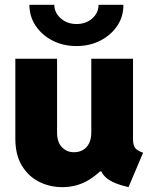

<svg xmlns="http://www.w3.org/2000/svg" viewBox="-20 -772 636 800"><path d="M240.2 7.8Q187 7.8 142.3 -14.9Q97.7 -37.6 70.8 -82.5Q43.9 -127.4 43.9 -194.3V-527.3H217.8V-219.7Q217.8 -179.7 238 -158.7Q258.3 -137.7 288.1 -137.7Q309.1 -137.7 325.4 -147Q341.8 -156.2 351.1 -174.6Q360.4 -192.9 360.4 -219.7V-527.3H534.2V-194.3Q534.2 -168 542.5 -156.2Q550.8 -144.5 576.2 -135.7L515.6 7.8Q451.2 -6.8 422.9 -31Q394.5 -55.2 393.6 -97.7L423.8 -57.6H358.4L438.5 -106.4Q402.8 -55.2 352.3 -23.7Q301.8 7.8 240.2 7.8ZM298.8 -580.1Q243.2 -580.1 198.7 -603Q154.3 -626 128.4 -664.8Q102.5 -703.6 102.5 -752H206.1Q207 -718.3 233.6 -695.1Q260.3 -671.9 298.8 -671.9Q337.9 -671.9 364.3 -695.1Q390.6 -718.3 390.6 -752H494.1Q494.6 -703.6 468.8 -664.8Q442.9 -626 398.4 -603Q354 -580.1 298.8 -580.1Z"/></svg>

Font: Reddit Sans Black
Style: Regular
Weight: 900
Version: Version 1.014